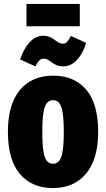

<svg xmlns="http://www.w3.org/2000/svg" viewBox="-20 -934 537 972"><path d="M477 -266Q477 -129 416 -55.5Q355 18 248 18Q141 18 80.5 -53.5Q20 -125 20 -267Q20 -405 80.5 -478Q141 -551 249 -551Q356 -551 416.5 -480Q477 -409 477 -266ZM194 -267Q194 -175 206.5 -140Q219 -105 248 -105Q278 -105 290.5 -140.5Q303 -176 303 -266Q303 -357 290.5 -392Q278 -427 249 -427Q219 -427 206.5 -391.5Q194 -356 194 -267ZM245 -616Q230 -627 221 -632Q212 -637 202 -637Q188 -637 179 -628Q170 -619 159 -598L82 -633Q99 -686 129.5 -719.5Q160 -753 199 -753Q231 -753 257 -732Q270 -722 279 -717.5Q288 -713 298 -713Q311 -713 319.5 -722Q328 -731 339 -752L416 -717Q400 -663 369.5 -630.5Q339 -598 300 -598Q283 -598 270.5 -602.5Q258 -607 245 -616ZM114 -801V-914H384V-801Z"/></svg>

Font: Fira Sans Compressed ExtraBold
Style: Regular
Weight: 800
Width: 1
Designer: bBox Type GmbH & Carrois Corporate GbR & Edenspiekermann AG
Foundry: bBox Type GmbH & Carrois Corporate GbR & Edenspiekermann AG
Version: Version 4.301